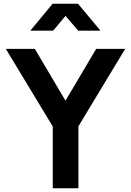

<svg xmlns="http://www.w3.org/2000/svg" viewBox="-20 -1006 700 1026"><path d="M262 -330 11 -745H166L330 -468L494 -745H649L399 -331V0H262ZM261 -986H397L517 -842H398L330 -921L264 -842H142Z"/></svg>

Font: Eudoxus Sans
Style: Bold
Weight: 700
Designer: Stijn de Vries
Foundry: tokotype
Version: Version 2.005